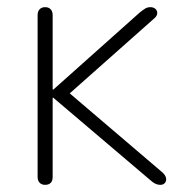

<svg xmlns="http://www.w3.org/2000/svg" viewBox="-20 -510 508 536"><path d="M85 -16V-468Q85 -478 90.5 -484Q96 -490 106 -490Q116 -490 121.5 -484Q127 -478 127 -468V-260H129L370 -475Q380 -483 386 -486.5Q392 -490 400 -490Q408 -490 413.5 -485.5Q419 -481 419 -473.5Q419 -466 411 -459L154 -231V-267L433 -29Q442 -21 443.5 -13Q445 -5 440.5 0.5Q436 6 428 6Q420 6 413 2.5Q406 -1 395 -11L129 -237H127V-16Q127 -5 121.5 0.5Q116 6 106 6Q96 6 90.5 0Q85 -6 85 -16Z"/></svg>

Font: SN Pro Thin
Style: Regular
Weight: 200
Designer: Tobias Whetton
Foundry: Supernotes
Version: Version 1.003;Glyphs 3.3 (3324)